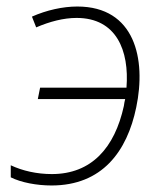

<svg xmlns="http://www.w3.org/2000/svg" viewBox="-20 -559 497 589"><path d="M138 10C293 10 370 -94 398 -230C429 -378 394 -539 217 -539C173 -539 123 -528 78 -508L91 -475C133 -493 175 -504 215 -504C337 -504 377 -404 368 -290H103L96 -255H364C362 -248 361 -241 360 -234C332 -106 261 -25 139 -25C93 -25 49 -35 13 -52V-15C45 1 93 10 138 10Z"/></svg>

Font: Noto Sans ExtraLight
Style: Italic
Weight: 200
Italic angle: -12°
Designer: Monotype Design Team
Foundry: Monotype Imaging Inc.
Version: Version 2.013